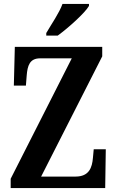

<svg xmlns="http://www.w3.org/2000/svg" viewBox="-20 -951 591 971"><path d="M214 -784V-771H272C327 -811 410 -886 430 -921V-931H296C280 -886 240 -829 214 -784ZM34 0H512L515 -196H454L450 -153C446 -104 431 -58 362 -58H188L497 -666V-714H55L50 -518H111L115 -569C119 -619 130 -656 183 -656H343L34 -47Z"/></svg>

Font: Noto Serif Myanmar ExtraCondensed
Style: Bold
Weight: 700
Width: 2
Designer: Ben Mitchell and the Monotype Design Team
Foundry: Monotype Imaging Inc.
Version: Version 2.106